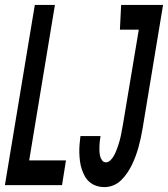

<svg xmlns="http://www.w3.org/2000/svg" viewBox="-35 -755 685 783"><path d="M-15 0 107 -735H189L84 -101H234L218 0ZM391 8Q374 8 358.5 3Q343 -2 330.5 -12.5Q318 -23 310.5 -37Q303 -51 298 -66.5Q293 -82 291 -98.5Q289 -115 288.5 -132Q288 -149 289.5 -166Q291 -183 293 -200H375Q373 -190 372 -179.5Q371 -169 370.5 -159Q370 -149 370.5 -139Q371 -129 373 -119.5Q375 -110 381 -101.5Q387 -93 397 -93Q407 -93 415.5 -101.5Q424 -110 429.5 -120Q435 -130 439 -140Q443 -150 446.5 -160.5Q450 -171 453 -181.5Q456 -192 458 -202.5Q460 -213 462 -223.5Q464 -234 466 -245L531 -634H454L459 -735H630L546 -228Q543 -210 539 -192Q535 -174 530 -155.5Q525 -137 518.5 -119.5Q512 -102 504 -85Q496 -68 485 -51.5Q474 -35 460 -21Q446 -7 428 0.5Q410 8 391 8Z"/></svg>

Font: Iosevka Curly Extended Oblique
Style: Bold
Weight: 700
Width: 7
Italic angle: -9°
Monospace: yes
Designer: Belleve Invis
Foundry: Belleve Invis
Version: Version 11.1.0; ttfautohint (v1.8.3)